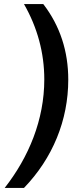

<svg xmlns="http://www.w3.org/2000/svg" viewBox="-20 -765 408 945"><path d="M3 160H98C239 14 316 -173 316 -373C316 -512 276 -637 193 -745H98C164 -630 198 -505 198 -374C198 -176 122 8 3 160Z"/></svg>

Font: Mluvka SemiBold
Style: Italic
Weight: 600
Italic angle: -8°
Designer: Modified by Jiří Krblich, Original typeface by Gumpita Rahayu
Foundry: Gumpita Rahayu & Jiří Krblich
Version: Version 2.000;Glyphs 3.1.1 (3134)